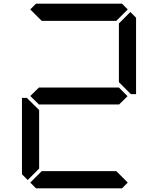

<svg xmlns="http://www.w3.org/2000/svg" viewBox="-20 -1020 856 1040"><path d="M672 -31 641 0H175L144 -31L206 -93H610ZM130 -45 99 -76V-490H126L130 -485L192 -424V-107ZM671 -499 624 -453V-454H192V-453L144 -500L192 -547V-546H624ZM686 -955 717 -924V-510H690L685 -514L624 -575V-893ZM144 -969 175 -1000H641L672 -969L610 -907H206Z"/></svg>

Font: seg115
Style: Regular
Weight: 400
Designer: Keshikan(Twitter:@keshinomi_88pro)
Version: seg115 Version 0.46